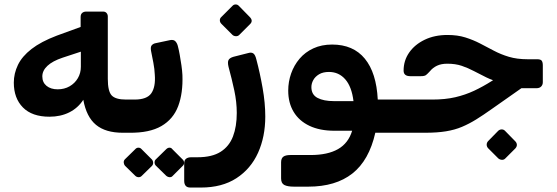

<svg xmlns="http://www.w3.org/2000/svg" viewBox="-20 -591 2499 862"><path d="M531 5Q454 5 411 -30.5Q368 -66 354 -143Q330 -106 291 -86.5Q252 -67 202 -67Q124 -67 83 -108.5Q42 -150 42 -220Q42 -261 60.5 -299.5Q79 -338 121.5 -371Q164 -404 235 -431L342 -470V-515Q342 -527 349 -533Q356 -539 367 -539H443Q453 -539 458.5 -532.5Q464 -526 464 -517V-237Q464 -181 481.5 -162.5Q499 -144 546 -144H577Q583 -144 587 -139Q591 -134 591 -128V-22Q591 5 562 5ZM239 -190Q269 -190 292.5 -203.5Q316 -217 329.5 -240Q343 -263 343 -291V-359L261 -332Q216 -317 193 -295.5Q170 -274 170 -248Q170 -221 189 -205.5Q208 -190 239 -190Z M561 5Q554 5 550 0Q546 -5 546 -12V-116Q546 -144 576 -144H584Q640 -144 659.5 -172.5Q679 -201 675 -255Q674 -281 668.5 -309.5Q663 -338 658 -363Q655 -381 661.5 -388Q668 -395 678 -397L744 -411Q760 -414 768 -405Q776 -396 779 -382Q783 -367 787 -344.5Q791 -322 794.5 -298Q798 -274 799 -254Q802 -173 780 -114.5Q758 -56 704.5 -25Q651 6 561 5ZM616 199Q610 205 601.5 204.5Q593 204 587 198L541 153Q536 147 535.5 138.5Q535 130 541 124L587 79Q593 72 601.5 72Q610 72 616 79L661 124Q667 130 667.5 139Q668 148 662 154ZM755 199Q750 205 741.5 204.5Q733 204 726 198L680 153Q674 147 674 138Q674 129 680 124L726 79Q733 72 741 72Q749 72 754 79L799 124Q806 130 806.5 139Q807 148 800 154Z M835 251Q820 251 813.5 243Q807 235 807 221V142Q807 128 815.5 121.5Q824 115 839 115H867Q932 115 970.5 90.5Q1009 66 1026 21.5Q1043 -23 1043 -84Q1043 -133 1032 -184.5Q1021 -236 1006 -291Q1001 -312 1006 -321.5Q1011 -331 1028 -336L1095 -353Q1109 -357 1117.5 -351Q1126 -345 1131 -324Q1147 -264 1159 -196Q1171 -128 1171 -68Q1171 23 1138.5 95Q1106 167 1041.5 209Q977 251 882 251ZM1054 -434Q1048 -428 1038.5 -428.5Q1029 -429 1023 -435L974 -484Q967 -491 967 -500Q967 -509 974 -515L1023 -564Q1029 -571 1038 -571Q1047 -571 1053 -564L1101 -515Q1118 -498 1103 -483Z M1300 247Q1271 247 1256.5 239.5Q1242 232 1242 210V138Q1242 120 1252 112.5Q1262 105 1284 105H1374Q1451 105 1497.5 78.5Q1544 52 1561 -4H1481Q1416 -4 1369.5 -26Q1323 -48 1298.5 -88.5Q1274 -129 1274 -184Q1274 -224 1287 -261Q1300 -298 1325 -327.5Q1350 -357 1387 -374Q1424 -391 1471 -391Q1566 -391 1618 -327.5Q1670 -264 1676 -144H1745Q1760 -144 1760 -129V-25Q1760 5 1730 5H1665Q1637 129 1562 188Q1487 247 1364 247ZM1479 -137H1567Q1559 -202 1530 -235Q1501 -268 1457 -268Q1430 -268 1412.5 -257.5Q1395 -247 1386.5 -231.5Q1378 -216 1378 -200Q1378 -166 1405.5 -151.5Q1433 -137 1479 -137Z M1730 5Q1715 5 1715 -10V-114Q1715 -144 1745 -144H1920Q1979 -144 2024 -154.5Q2069 -165 2108.5 -183.5Q2148 -202 2189 -228L2273 -281L2365 -226L2187 -101Q2149 -74 2117.5 -54.5Q2086 -35 2054 -21.5Q2022 -8 1982.5 -1.5Q1943 5 1889 5ZM2319 -195V-211Q2268 -211 2230.5 -220Q2193 -229 2163.5 -243.5Q2134 -258 2107.5 -272Q2081 -286 2053 -295.5Q2025 -305 1988 -305Q1961 -305 1942 -296Q1923 -287 1910 -271Q1899 -259 1892.5 -254Q1886 -249 1869 -249H1822Q1792 -249 1792 -274Q1792 -319 1817 -355Q1842 -391 1886.5 -412.5Q1931 -434 1989 -434Q2034 -434 2069 -423Q2104 -412 2135 -396Q2166 -380 2197 -363.5Q2228 -347 2264.5 -336Q2301 -325 2349 -325H2392Q2407 -325 2412 -318.5Q2417 -312 2417 -297V-222Q2417 -210 2409.5 -202.5Q2402 -195 2389 -195ZM2248 121Q2242 127 2233 126.5Q2224 126 2217 120L2171 74Q2165 67 2165 58.5Q2165 50 2171 43L2217 -4Q2224 -10 2232.5 -10Q2241 -10 2247 -4L2293 43Q2300 50 2300.5 58.5Q2301 67 2294 75Z"/></svg>

Font: Rubik SemiBold
Style: Italic
Weight: 600
Italic angle: -12°
Designer: Hubert and Fischer
Foundry: Hubert and Fischer
Version: Version 2.300;gftools[0.9.30]